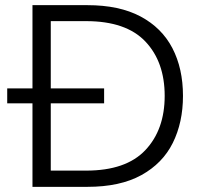

<svg xmlns="http://www.w3.org/2000/svg" viewBox="-20 -725 782 745"><path d="M319 0H106V-324H8V-382H106V-705H319Q443 -705 525.5 -661Q608 -617 649 -538Q690 -459 690 -353Q690 -250 650.5 -170.5Q611 -91 528.5 -45.5Q446 0 319 0ZM314 -63Q469 -63 544 -142.5Q619 -222 619 -353Q619 -485 544 -564Q469 -643 314 -643H177V-382H384V-324H177V-63Z"/></svg>

Font: Ulagadi Sans Light
Style: Regular
Weight: 300
Designer: Ninad Kale (Devanagari), Jonny Pinhorn (Latin)
Foundry: Indian Type Foundry
Version: Version 3.01;March 29, 2020;FontCreator 12.0.0.2522 64-bit; 